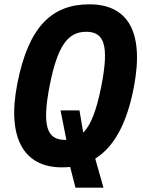

<svg xmlns="http://www.w3.org/2000/svg" viewBox="-20 -762 660 888"><path d="M347.5 -251.5H260L287 -115H281C198 -115 173 -177 209.5 -365C246.5 -553.5 295 -615 378.5 -615C462 -615 485.5 -553.5 449 -365C426.5 -251.5 400.5 -184 365 -148.5ZM598.5 -356C650.5 -623 565 -742 393.5 -742C222 -742 112 -641.5 60 -374.5C10 -119 94 12 265.5 12C279 12 292 11.5 304.5 10L329 106H458.5L420.5 -28.5C506 -81.5 566 -188 598.5 -356Z"/></svg>

Font: Monaspace Neon
Style: Bold Italic
Weight: 700
Italic angle: -11°
Designer: Riley Cran & the Lettermatic Team
Foundry: Lettermatic
Version: Version 1.200 (Monaspace Neon)